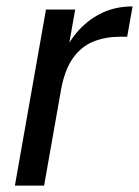

<svg xmlns="http://www.w3.org/2000/svg" viewBox="-20 -578 433 598"><path d="M169.9 -297.6 143.5 -302.5Q153.2 -357.5 174.1 -404.2Q195 -450.9 226.7 -485.3Q258.5 -519.7 300.1 -538.9Q341.7 -558 392.9 -558L376.1 -463.5H352Q308.5 -463.5 271.2 -448.7Q233.9 -433.8 207.8 -397.8Q181.6 -361.7 169.9 -297.6ZM26.4 0 123.2 -548.3H214.2L117.4 0Z"/></svg>

Font: Poppins Variable
Style: Italic
Weight: 100
Italic angle: -10°
Designer: Jonny Pinhorn
Foundry: Indian Type Foundry
Version: Version 6.000